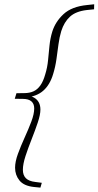

<svg xmlns="http://www.w3.org/2000/svg" viewBox="-20 -753 460 898"><path d="M49 -291 57 -317 93.5 -317.5Q118.5 -317.5 137 -326Q155.5 -334.5 169 -353.8Q182.5 -373 191.5 -405Q201.5 -437 204.8 -471.5Q208 -506 211.5 -540Q215 -574 224.5 -605Q239 -651.5 277.2 -687Q315.5 -722.5 387.5 -729.5L420.5 -733L420 -709.5L385.5 -706Q334.5 -700 307.2 -675Q280 -650 266.5 -607.5Q258 -579.5 253.5 -545.8Q249 -512 244 -476.2Q239 -440.5 228.5 -406.5Q213.5 -356 182 -328.5Q150.5 -301 98.5 -297L102 -307Q124.5 -305 139.2 -296.5Q154 -288 161.5 -274Q169 -260 169 -240.5Q169 -216.5 156.5 -179.5Q144 -142.5 127.8 -101.5Q111.5 -60.5 99.2 -22.8Q87 15 87 41Q87 66.5 101 80.5Q115 94.5 145 98L175.5 102L169 124.5L138.5 121.5Q91.5 116.5 71 91Q50.5 65.5 50.5 31.5Q50.5 3 64 -33.8Q77.5 -70.5 95.2 -109.5Q113 -148.5 126.5 -184.2Q140 -220 140 -246Q140 -267.5 126.8 -279Q113.5 -290.5 87 -290.5Z"/></svg>

Font: Newsreader 9pt ExtraLight
Style: Italic
Weight: 250
Italic angle: -17°
Designer: Hugues Gentile
Foundry: Production Type
Version: Version 1.003